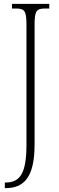

<svg xmlns="http://www.w3.org/2000/svg" viewBox="-20 -734 305 994"><path d="M5 240H10C100 239 159 190 159 14V-605C159 -679 169 -690 215 -690H235V-714H42V-690H61C107 -690 117 -679 117 -606V15C117 162 85 211 8 211H5Z"/></svg>

Font: Noto Serif Georgian ExtraCondensed ExtraLight
Style: Regular
Weight: 200
Width: 2
Designer: Monotype Design Team, Akaki Razmadze
Foundry: Google LLC
Version: Version 2.003